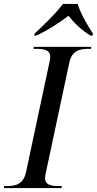

<svg xmlns="http://www.w3.org/2000/svg" viewBox="-39 -951 490 971"><path d="M136 -781 134 -771H144C198 -795 260 -835 307 -871C336 -835 377 -795 419 -771H429L431 -781C405 -820 367 -885 354 -931H279C246 -885 178 -820 136 -781ZM-19 0H272L274 -10H261C219 -10 189 -16 189 -50C189 -56 191 -70 193 -78L311 -632C324 -695 363 -704 408 -704H421L423 -714H132L130 -704H143C185 -704 215 -698 215 -664C215 -658 213 -644 211 -636L93 -82C80 -19 40 -10 -5 -10H-18Z"/></svg>

Font: Noto Serif Display
Style: Italic
Weight: 400
Italic angle: -12°
Designer: Monotype Design Team
Foundry: Monotype Imaging Inc.
Version: Version 2.009